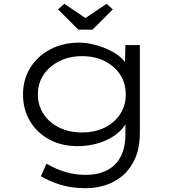

<svg xmlns="http://www.w3.org/2000/svg" viewBox="-20 -759 919 1009"><path d="M432 230Q352 230 293 210.5Q234 191 195 167L224 101Q246 114 277.5 128Q309 142 348 151Q387 160 433 160Q494 160 541 136.5Q588 113 613.5 65.5Q639 18 639 -53V-132L652 -134Q639 -94 600.5 -61Q562 -28 506.5 -9.5Q451 9 387 9Q304 9 239 -26Q174 -61 137.5 -122.5Q101 -184 101 -262Q101 -342 139.5 -403.5Q178 -465 245 -500Q312 -535 396 -535Q427 -535 460 -528Q493 -521 525.5 -508.5Q558 -496 586 -478.5Q614 -461 632.5 -438Q651 -415 658 -388L636 -390L639 -522H715V-61Q715 14 692 69Q669 124 629.5 159.5Q590 195 539 212.5Q488 230 432 230ZM410 -63Q480 -63 531.5 -89Q583 -115 612 -160Q641 -205 641 -262Q641 -321 612 -366Q583 -411 531 -437.5Q479 -464 411 -464Q345 -464 292 -437.5Q239 -411 209 -366Q179 -321 179 -263Q179 -206 208.5 -160.5Q238 -115 290.5 -89Q343 -63 410 -63ZM392 -603 285 -710 318 -739 444 -654H414L540 -739L573 -710L466 -603Z"/></svg>

Font: Lexend Peta Light
Style: Regular
Weight: 300
Version: Version 1.007